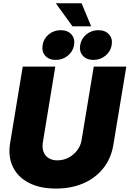

<svg xmlns="http://www.w3.org/2000/svg" viewBox="-20 -1131 785 1163"><path d="M319.3 11.2Q221.7 11.2 154.5 -23.7Q87.4 -58.6 57.6 -121.1Q27.8 -183.6 41.5 -265.6L117.7 -727.5H314.9L239.7 -269.5Q234.4 -235.8 243.7 -211.2Q252.9 -186.5 274.7 -173.1Q296.4 -159.7 327.6 -159.7Q364.3 -159.7 395.5 -176.3Q426.8 -192.9 447.8 -220.7Q468.8 -248.5 474.1 -282.2L547.9 -727.5H745.1L666.5 -252.9Q652.8 -170.9 605.5 -111.6Q558.1 -52.2 484.9 -20.5Q411.6 11.2 319.3 11.2ZM545.9 -768.1Q504.4 -768.1 481.7 -793.5Q459 -818.8 465.8 -858.4Q472.2 -897.5 503.4 -922.9Q534.7 -948.2 575.7 -948.2Q617.2 -948.2 640.1 -922.9Q663.1 -897.5 656.7 -858.4Q649.9 -818.8 618.4 -793.5Q586.9 -768.1 545.9 -768.1ZM317.4 -768.1Q276.4 -768.1 253.9 -793.5Q231.4 -818.8 238.3 -858.4Q244.1 -897.5 275.4 -922.9Q306.6 -948.2 347.7 -948.2Q389.6 -948.2 412.4 -922.9Q435.1 -897.5 428.7 -858.4Q421.9 -818.8 390.6 -793.5Q359.4 -768.1 317.4 -768.1ZM418.9 -971.7 317.9 -1111.3H474.1L532.2 -971.7Z"/></svg>

Font: Inter 28pt Black
Style: Italic
Weight: 900
Italic angle: -9.3988°
Designer: Rasmus Andersson
Foundry: rsms
Version: Version 4.001;git-66647c0bb